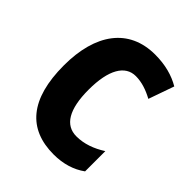

<svg xmlns="http://www.w3.org/2000/svg" viewBox="-165 -656 764 764"><g transform="rotate(45 217.0 -273.5)"><path d="M262 10C315 10 361 -4 398 -31V-145C359 -120 318 -105 275 -105C212 -105 178 -160 178 -271C178 -383 213 -442 273 -442C306 -442 339 -431 372 -413L410 -521C371 -544 324 -557 267 -557C119 -557 40 -447 40 -270C40 -79 119 10 262 10Z"/></g></svg>

Font: Noto Sans Georgian Condensed Bold
Style: Regular
Weight: 700
Width: 3
Designer: Monotype Design Team, Akaki Razmadze
Foundry: Google LLC
Version: Version 2.005